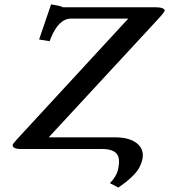

<svg xmlns="http://www.w3.org/2000/svg" viewBox="-20 -679 771 875"><path d="M506.3 -53.2H202.1Q621.1 -506.8 695.8 -586.9Q726.6 -619.6 731 -630.9Q728 -645.5 688.5 -646H266.1Q260.3 -647 259.3 -649.9L212.9 -659.2L158.2 -499L205.6 -491.2Q210 -499 210.9 -503.9Q247.6 -593.8 303.2 -594.2H564.5L56.2 -43Q39.6 -23.9 38.1 -20Q35.2 -5.9 56.2 -1.5Q64.5 0 75.2 0H445.8Q510.7 0 520.5 39.1Q525.4 61 517.6 95.2Q510.7 124.5 481 155.8L519.5 175.8Q591.3 126 613.3 87.4Q624 67.9 628.9 46.9Q639.2 -1 598.6 -29.8Q565.4 -52.7 506.3 -53.2Z"/></svg>

Font: Linux Libertine Slanted O
Style: Bold Slanted
Weight: 700
Designer: Philipp H. Poll
Foundry: Philipp H. Poll
Version: Version 5.0.0